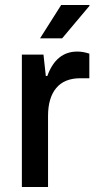

<svg xmlns="http://www.w3.org/2000/svg" viewBox="-20 -743 386 763"><path d="M139.2 -590.8 223.1 -723.1H335L335.9 -720.2L227.1 -590.8ZM66.9 0V-525.9H152.8L162.1 -440.9H168Q203.1 -538.1 287.1 -538.1Q310.1 -538.1 335 -529.8V-432.1H299.8Q235.8 -432.1 203.4 -393.1Q170.9 -354 170.9 -282.2V0Z"/></svg>

Font: Archivo Medium
Style: Regular
Weight: 500
Designer: Hector Gatti
Foundry: Omnibus-Type
Version: Version 2.001